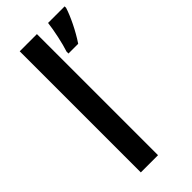

<svg xmlns="http://www.w3.org/2000/svg" viewBox="-244 -806 852 852"><g transform="rotate(-45 182.5 -380.0)"><path d="M191 0V-760H83V0ZM365 -751V-760H261C256 -717 242 -651 229 -612V-600H290C322 -647 353 -712 365 -751Z"/></g></svg>

Font: Noto Sans Balinese Medium
Style: Regular
Weight: 500
Designer: Aditya Bayu, David Williams
Foundry: David Williams
Version: Version 2.005